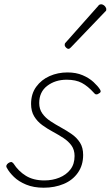

<svg xmlns="http://www.w3.org/2000/svg" viewBox="-20 -857 519 896"><path d="M184 19Q137 19 102 4.5Q67 -10 45 -31.5Q23 -53 13 -72Q8 -79 10 -85Q12 -91 19 -96Q27 -101 32 -101Q37 -101 43 -94Q66 -58 101 -36.5Q136 -15 187 -15Q225 -15 257 -28Q289 -41 308.5 -66Q328 -91 328 -129Q328 -158 313.5 -178Q299 -198 276 -213Q253 -228 227 -242Q201 -256 177.5 -273Q154 -290 139.5 -314Q125 -338 125 -372Q125 -419 149 -452Q173 -485 211.5 -502Q250 -519 295 -519Q335 -519 365.5 -506Q396 -493 416.5 -474Q437 -455 447 -439Q451 -432 449.5 -428Q448 -424 440 -420Q435 -416 429 -416.5Q423 -417 418 -424Q390 -455 362 -470Q334 -485 291 -485Q238 -485 200.5 -456.5Q163 -428 163 -376Q163 -348 177.5 -327.5Q192 -307 215.5 -291.5Q239 -276 265.5 -261.5Q292 -247 315.5 -230.5Q339 -214 353.5 -191Q368 -168 368 -134Q368 -86 343.5 -51Q319 -16 277 1.5Q235 19 184 19ZM299 -629Q294 -629 288 -635Q282 -641 282 -647Q282 -650 282.5 -652.5Q283 -655 287 -659L438 -829Q441 -834 445 -835.5Q449 -837 453 -837Q457 -837 463 -833.5Q469 -830 472.5 -824Q476 -818 476 -815Q476 -811 475.5 -808.5Q475 -806 470 -802L311 -636Q305 -629 299 -629Z"/></svg>

Font: Playwrite AU QLD Thin
Style: Regular
Weight: 250
Designer: Veronika Burian, José Scaglione
Foundry: TypeTogether
Version: Version 1.002